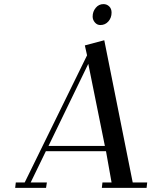

<svg xmlns="http://www.w3.org/2000/svg" viewBox="-20 -906 743 926"><path d="M53.2 0 56.2 -25.9H99.1L399.9 -639.2L389.2 -687L482.9 -711.9L620.1 -25.9H689.9L687 0H471.2L474.1 -25.9H518.1L491.2 -176.8H201.2L127.9 -25.9H206.1L202.1 0ZM213.9 -202.1H485.8L405.8 -598.1ZM426.8 -826.2Q426.8 -850.1 441.7 -868.2Q456.5 -886.2 479 -886.2Q495.1 -886.2 506.6 -875.2Q518.1 -864.3 518.1 -845.2Q518.1 -820.3 502.7 -802.7Q487.3 -785.2 463.9 -785.2Q448.2 -785.2 437.5 -797.9Q426.8 -810.5 426.8 -826.2Z"/></svg>

Font: Dehuti
Style: Bold-Italic
Weight: 700
Version: Version 1.2